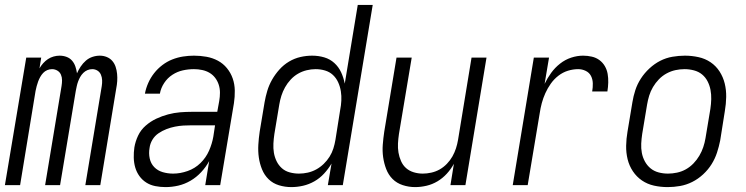

<svg xmlns="http://www.w3.org/2000/svg" viewBox="-21 -755 3041 783"><path d="M-1 0 86 -520H147L140 -476Q146 -487 155 -497Q164 -507 174.5 -514Q185 -521 197.5 -524.5Q210 -528 222 -528Q237 -528 250.5 -523Q264 -518 273 -507.5Q282 -497 286.5 -483.5Q291 -470 293 -456Q299 -470 308 -483.5Q317 -497 329 -507.5Q341 -518 356 -523Q371 -528 386 -528Q401 -528 414.5 -522.5Q428 -517 437 -506.5Q446 -496 450.5 -482.5Q455 -469 456.5 -454Q458 -439 457 -424Q456 -409 453 -394L388 0H327L394 -404Q396 -416 395.5 -428Q395 -440 390.5 -450.5Q386 -461 376.5 -467Q367 -473 355 -473Q345 -473 335.5 -469Q326 -465 318.5 -457.5Q311 -450 306 -441Q301 -432 297.5 -422.5Q294 -413 292 -403.5Q290 -394 288 -384L224 0H163L230 -404Q232 -416 232 -428Q232 -440 227.5 -450.5Q223 -461 213 -467Q203 -473 191 -473Q181 -473 171.5 -469Q162 -465 155 -457.5Q148 -450 143 -441Q138 -432 134.5 -422.5Q131 -413 128.5 -403.5Q126 -394 124 -384L61 0Z M654 8Q633 8 612.5 4Q592 0 575.5 -10.5Q559 -21 547.5 -37Q536 -53 530.5 -72Q525 -91 524.5 -112Q524 -133 527 -154Q531 -178 542 -201.5Q553 -225 573 -242.5Q593 -260 616.5 -271Q640 -282 664.5 -288.5Q689 -295 713 -297Q737 -299 762 -299H865L873 -343Q876 -360 876 -377Q876 -394 871 -409.5Q866 -425 856.5 -437.5Q847 -450 833.5 -458Q820 -466 803.5 -469.5Q787 -473 770 -473Q747 -473 724.5 -468Q702 -463 682 -450Q662 -437 648.5 -416.5Q635 -396 631 -373H570Q574 -395 583.5 -416.5Q593 -438 607.5 -456.5Q622 -475 641 -489.5Q660 -504 681.5 -512.5Q703 -521 725.5 -524.5Q748 -528 770 -528Q796 -528 821 -523.5Q846 -519 867.5 -507.5Q889 -496 904.5 -477Q920 -458 928 -435Q936 -412 936.5 -386Q937 -360 933 -334L877 0H816L832 -98Q819 -74 799.5 -53Q780 -32 756 -18Q732 -4 706 2Q680 8 654 8ZM685 -47Q714 -47 744 -57.5Q774 -68 796.5 -90Q819 -112 831.5 -140.5Q844 -169 849 -198L856 -244H762Q744 -244 727 -243Q710 -242 692.5 -238.5Q675 -235 658 -228.5Q641 -222 625.5 -211.5Q610 -201 600.5 -185Q591 -169 589 -152Q585 -130 589.5 -109Q594 -88 608 -73.5Q622 -59 642.5 -53Q663 -47 685 -47Z M1167 8Q1141 8 1116.5 0.5Q1092 -7 1074.5 -24Q1057 -41 1047.5 -64.5Q1038 -88 1034.5 -113Q1031 -138 1032.5 -164.5Q1034 -191 1038 -218L1058 -338Q1062 -361 1069 -384.5Q1076 -408 1088.5 -430Q1101 -452 1118.5 -471.5Q1136 -491 1158 -504Q1180 -517 1204 -522.5Q1228 -528 1252 -528Q1278 -528 1301.5 -521Q1325 -514 1342.5 -498Q1360 -482 1370 -460.5Q1380 -439 1385 -414L1438 -735H1499L1377 0H1316L1331 -88Q1318 -66 1300.5 -47Q1283 -28 1261 -15.5Q1239 -3 1215 2.5Q1191 8 1167 8ZM1198 -47Q1216 -47 1234 -51Q1252 -55 1268.5 -64Q1285 -73 1299 -86.5Q1313 -100 1323 -116Q1333 -132 1338.5 -149.5Q1344 -167 1347 -185L1366 -305Q1370 -325 1371 -344.5Q1372 -364 1369 -383Q1366 -402 1358 -419.5Q1350 -437 1336.5 -449.5Q1323 -462 1304.5 -467.5Q1286 -473 1266 -473Q1248 -473 1229.5 -468.5Q1211 -464 1194.5 -454.5Q1178 -445 1164.5 -430.5Q1151 -416 1141.5 -399Q1132 -382 1126.5 -364.5Q1121 -347 1118 -329L1098 -209Q1095 -189 1094 -169.5Q1093 -150 1096 -132Q1099 -114 1107 -97.5Q1115 -81 1128.5 -69Q1142 -57 1160.5 -52Q1179 -47 1198 -47Z M1672 8Q1646 8 1621.5 0Q1597 -8 1580 -25Q1563 -42 1554 -65.5Q1545 -89 1541.5 -114Q1538 -139 1540 -165Q1542 -191 1546 -218L1596 -520H1658L1606 -209Q1603 -189 1602 -170Q1601 -151 1604 -133Q1607 -115 1614.5 -98Q1622 -81 1635 -69.5Q1648 -58 1666 -52.5Q1684 -47 1703 -47Q1720 -47 1738 -51Q1756 -55 1772 -64Q1788 -73 1801.5 -87Q1815 -101 1824 -117Q1833 -133 1838.5 -150Q1844 -167 1847 -185L1902 -520H1963L1877 0H1816L1830 -87Q1818 -65 1801 -46.5Q1784 -28 1763 -15.5Q1742 -3 1718.5 2.5Q1695 8 1672 8Z M2070 0 2156 -520H2218L2200 -413Q2211 -436 2226.5 -457.5Q2242 -479 2263 -495.5Q2284 -512 2308.5 -520Q2333 -528 2357 -528Q2375 -528 2392.5 -524Q2410 -520 2423.5 -510Q2437 -500 2445.5 -485.5Q2454 -471 2457 -454Q2460 -437 2459.5 -418.5Q2459 -400 2456 -382H2394Q2397 -399 2396.5 -415.5Q2396 -432 2389 -445.5Q2382 -459 2367.5 -466Q2353 -473 2337 -473Q2316 -473 2295 -466.5Q2274 -460 2256 -446Q2238 -432 2225 -413.5Q2212 -395 2203 -375Q2194 -355 2188.5 -334.5Q2183 -314 2180 -293L2131 0Z M2702 8Q2673 8 2646 2Q2619 -4 2597 -19Q2575 -34 2560 -56.5Q2545 -79 2538.5 -105.5Q2532 -132 2532.5 -160.5Q2533 -189 2538 -218L2558 -338Q2562 -363 2570 -387.5Q2578 -412 2592.5 -434.5Q2607 -457 2627.5 -476Q2648 -495 2671.5 -507Q2695 -519 2721 -523.5Q2747 -528 2772 -528Q2800 -528 2827.5 -522Q2855 -516 2877 -501Q2899 -486 2913.5 -463.5Q2928 -441 2934.5 -414.5Q2941 -388 2940.5 -359.5Q2940 -331 2935 -302L2916 -182Q2911 -157 2903 -132.5Q2895 -108 2881 -85.5Q2867 -63 2846.5 -44Q2826 -25 2802 -13Q2778 -1 2752.5 3.5Q2727 8 2702 8ZM2703 -47Q2721 -47 2740 -51Q2759 -55 2776 -64.5Q2793 -74 2807 -88.5Q2821 -103 2831 -120Q2841 -137 2847 -155Q2853 -173 2856 -191L2876 -311Q2879 -331 2879.5 -350.5Q2880 -370 2876.5 -388.5Q2873 -407 2864.5 -423.5Q2856 -440 2842 -451.5Q2828 -463 2809 -468Q2790 -473 2771 -473Q2752 -473 2733.5 -469Q2715 -465 2697.5 -455.5Q2680 -446 2666 -431.5Q2652 -417 2642 -400Q2632 -383 2626.5 -365Q2621 -347 2618 -329L2598 -209Q2595 -189 2594 -169.5Q2593 -150 2596.5 -131.5Q2600 -113 2609 -96.5Q2618 -80 2632 -68.5Q2646 -57 2664.5 -52Q2683 -47 2703 -47Z"/></svg>

Font: Iosevka SS04 Light
Style: Italic
Weight: 300
Italic angle: -9°
Monospace: yes
Designer: Belleve Invis
Foundry: Belleve Invis
Version: Version 19.0.0; ttfautohint (v1.8.4)